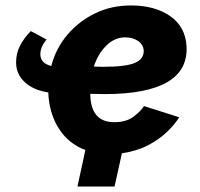

<svg xmlns="http://www.w3.org/2000/svg" viewBox="-20 -555 733 704"><path d="M264 129 293 -5Q231 -28 195.5 -84Q160 -140 157 -216Q101 -225 70 -254.5Q39 -284 39 -326Q39 -360 54 -388.5Q69 -417 93 -441L151 -410Q128 -384 128 -356Q128 -323 168 -313Q185 -378 227 -427.5Q269 -477 328.5 -506Q388 -535 460 -535Q548 -535 604 -496Q660 -457 664 -385Q673 -210 363 -210Q337 -210 311 -211Q312 -107 399 -107Q443 -107 470 -127.5Q497 -148 508 -166L637 -125Q621 -99 592.5 -71.5Q564 -44 523 -22.5Q482 -1 427 7L400 129ZM439 -418Q401 -418 370.5 -388.5Q340 -359 324 -311Q340 -310 356 -310Q442 -310 475 -324.5Q508 -339 507 -370Q505 -392 486 -405Q467 -418 439 -418Z"/></svg>

Font: Raleway ExtraBold
Style: Italic
Weight: 800
Italic angle: -12°
Designer: Matt McInerney, Pablo Impallari, Rodrigo Fuenzalida
Foundry: Matt McInerney, Pablo Impallari, Rodrigo Fuenzalida
Version: Version 4.026